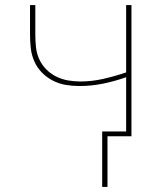

<svg xmlns="http://www.w3.org/2000/svg" viewBox="-20 -540 640 761"><path d="M385 201V-19H480V-234Q435 -218 388.5 -208.5Q342 -199 295 -199Q267 -199 240.5 -203.5Q214 -208 189.5 -220.5Q165 -233 146 -252.5Q127 -272 116 -297Q105 -322 102 -349Q99 -376 99 -403V-520H120V-403Q120 -379 122.5 -354Q125 -329 135 -306.5Q145 -284 162.5 -266Q180 -248 202 -237Q224 -226 248.5 -221.5Q273 -217 298 -217Q344 -217 390 -227.5Q436 -238 480 -253V-520H501V0H406V201Z"/></svg>

Font: Iosevka SS04 Thin Extended
Style: Regular
Weight: 100
Width: 7
Monospace: yes
Designer: Belleve Invis
Foundry: Belleve Invis
Version: Version 19.0.0; ttfautohint (v1.8.4)